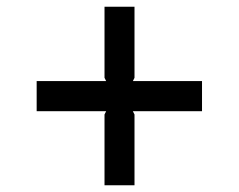

<svg xmlns="http://www.w3.org/2000/svg" viewBox="-20 -693 715 575"><path d="M585 -450.2V-359.9H377.9L382.8 -350.1V-138.2H293V-350.1L297.9 -359.9H89.8V-450.2H297.9L293 -460V-672.9H382.8V-460L377.9 -450.2Z"/></svg>

Font: Sinkin Sans 400 Regular
Style: Regular
Weight: 400
Designer: Keith Bates
Foundry: K-Type
Version: Sinkin Sans (version 1.0)  by Keith Bates   •   © 2014   www